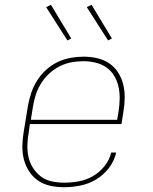

<svg xmlns="http://www.w3.org/2000/svg" viewBox="-20 -775 640 803"><path d="M248 8Q219 8 190.5 2Q162 -4 139.5 -19.5Q117 -35 102 -58Q87 -81 80 -108Q73 -135 73.5 -164.5Q74 -194 79 -223L97 -333Q102 -361 111 -387.5Q120 -414 135.5 -438.5Q151 -463 173 -483Q195 -503 221 -515.5Q247 -528 275 -533Q303 -538 330 -538Q359 -538 387 -531.5Q415 -525 437 -510Q459 -495 474 -471.5Q489 -448 495.5 -421Q502 -394 501.5 -365Q501 -336 496 -307L488 -256H105L100 -220Q95 -194 94.5 -167.5Q94 -141 99.5 -117Q105 -93 118.5 -72Q132 -51 151.5 -36.5Q171 -22 196.5 -16.5Q222 -11 248 -11Q278 -11 309 -16.5Q340 -22 368 -38Q396 -54 417 -80Q438 -106 445 -137H466Q458 -102 435.5 -72.5Q413 -43 382 -24.5Q351 -6 316.5 1Q282 8 248 8ZM470 -274 476 -310Q480 -336 480.5 -362Q481 -388 475.5 -412.5Q470 -437 457.5 -458Q445 -479 425 -493Q405 -507 380 -513Q355 -519 329 -519Q304 -519 279 -514.5Q254 -510 230 -498Q206 -486 186 -467.5Q166 -449 152 -426.5Q138 -404 130 -379.5Q122 -355 118 -330L109 -274ZM432 -606 343 -745 363 -755 448 -614ZM262 -606 173 -745 193 -755 278 -614Z"/></svg>

Font: Iosevka Curly Slab ThExObl
Style: Regular
Weight: 100
Width: 7
Italic angle: -9°
Monospace: yes
Designer: Belleve Invis
Foundry: Belleve Invis
Version: Version 11.1.0; ttfautohint (v1.8.3)